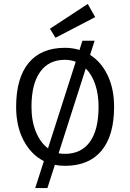

<svg xmlns="http://www.w3.org/2000/svg" viewBox="-20 -829 661 976"><path d="M262 -637 234 -683 426 -809 464 -742ZM159 127 203 -10Q138 -43 100 -115Q62 -187 62 -286Q62 -432 125.5 -509Q189 -586 310 -586Q349 -586 384 -575L399 -622H461L438 -550Q495 -514 527.5 -445.5Q560 -377 560 -286Q560 -140 496 -63Q432 14 310 14Q284 14 259 9L221 127ZM140 -286Q140 -214 162.5 -159Q185 -104 224 -75L365 -515Q339 -525 310 -525Q228 -525 184 -463.5Q140 -402 140 -286ZM310 -47Q393 -47 437 -108Q481 -169 481 -286Q481 -350 464 -400Q447 -450 416 -481L278 -50Q293 -47 310 -47Z"/></svg>

Font: Fauna One
Style: Regular
Weight: 400
Designer: Eduardo Rodriguez Tunni
Foundry: Eduardo Rodriguez Tunni
Version: Version 2.001; ttfautohint (v1.8.4.7-5d5b);gftools[0.9.23]